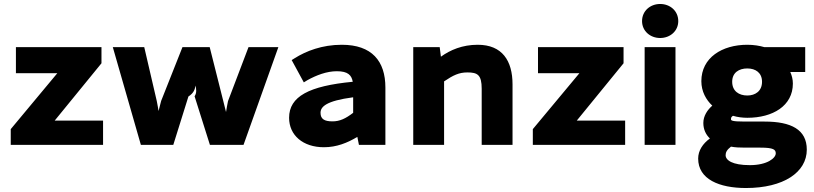

<svg xmlns="http://www.w3.org/2000/svg" viewBox="-20 -728 4089 965"><path d="M498 0V-122H255L490 -410V-491H60V-360H268L34 -79V0Z M851 0 927 -243C955 -261 959 -279 963 -298C966 -281 970 -262 958 -244L1035 0H1204L1379 -491H1229L1126 -220C1122 -201 1119 -184 1116 -165C1112 -183 1107 -202 1102 -221L1034 -491H897L790 -221C786 -204 781 -188 777 -170C774 -185 772 -203 768 -220L705 -491H547L688 0Z M1608 12C1672 12 1726 -10 1776 -40L1784 0H1917V-288C1917 -421 1849 -503 1698 -503C1598 -503 1518 -471 1462 -436L1446 -426L1507 -314L1525 -325C1570 -350 1622 -370 1673 -370C1729 -370 1747 -350 1753 -317C1533 -296 1433 -243 1433 -136C1433 -48 1503 12 1608 12ZM1755 -239V-161C1717 -132 1688 -118 1651 -118C1610 -118 1591 -130 1591 -161C1591 -191 1618 -221 1755 -239Z M2212 0V-319C2258 -350 2287 -364 2329 -364C2380 -364 2401 -352 2401 -282V0H2556V-304C2556 -423 2504 -503 2381 -503C2304 -503 2243 -477 2196 -443L2190 -491H2057V0Z M3122 0V-122H2879L3114 -410V-491H2684V-360H2892L2658 -79V0Z M3389 -622C3389 -673 3348 -708 3298 -708C3248 -708 3207 -673 3207 -622C3207 -572 3248 -537 3298 -537C3348 -537 3389 -572 3389 -622ZM3375 0V-491H3220V0Z M3654 9C3674 13 3698 14 3725 14H3802C3868 14 3879 24 3879 43C3879 66 3837 102 3749 102C3660 102 3627 77 3627 52C3627 38 3633 25 3654 9ZM3729 217C3918 217 4035 138 4035 24C4035 -77 3956 -117 3823 -117H3723C3656 -117 3654 -123 3654 -129C3654 -137 3656 -141 3664 -146C3687 -139 3713 -136 3736 -136C3864 -136 3965 -196 3965 -308C3965 -329 3960 -348 3952 -366H4027V-491H3822C3798 -498 3768 -503 3736 -503C3609 -503 3505 -438 3505 -320C3505 -268 3529 -226 3560 -197C3536 -176 3515 -146 3515 -110C3515 -77 3528 -51 3548 -32C3512 -6 3489 29 3489 69C3489 173 3595 217 3729 217ZM3660 -317C3660 -363 3694 -384 3736 -384C3778 -384 3810 -362 3810 -317C3810 -270 3776 -248 3736 -248C3694 -248 3660 -270 3660 -317Z"/></svg>

Font: Falling Sky
Style: ExBd
Weight: 400
Designer: Paul D. Hunt
Foundry: Adobe Systems Incorporated
Version: Version 1.02